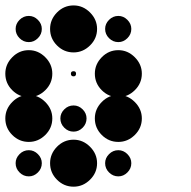

<svg xmlns="http://www.w3.org/2000/svg" viewBox="-24 -691 711 715"><path d="M83.3 -131.7Q102.5 -131.7 117.1 -117.1Q131.7 -102.5 131.7 -83.3Q131.7 -63.3 117.1 -48.8Q102.5 -34.2 83.3 -34.2Q63.3 -34.2 48.8 -48.8Q34.2 -63.3 34.2 -83.3Q34.2 -102.5 48.8 -117.1Q63.3 -131.7 83.3 -131.7ZM250 -298.3Q269.2 -298.3 283.8 -283.8Q298.3 -269.2 298.3 -250Q298.3 -230 283.8 -215.4Q269.2 -200.8 250 -200.8Q230 -200.8 215.4 -215.4Q200.8 -230 200.8 -250Q200.8 -269.2 215.4 -283.8Q230 -298.3 250 -298.3ZM83.3 -259.2Q92.5 -259.2 92.5 -250Q92.5 -240 83.3 -240Q73.3 -240 73.3 -250Q73.3 -259.2 83.3 -259.2ZM416.7 -465Q435.8 -465 450.4 -450.4Q465 -435.8 465 -416.7Q465 -396.7 450.4 -382.1Q435.8 -367.5 416.7 -367.5Q396.7 -367.5 382.1 -382.1Q367.5 -396.7 367.5 -416.7Q367.5 -435.8 382.1 -450.4Q396.7 -465 416.7 -465ZM250 -425.8Q259.2 -425.8 259.2 -416.7Q259.2 -406.7 250 -406.7Q240 -406.7 240 -416.7Q240 -425.8 250 -425.8ZM416.7 -592.5Q425.8 -592.5 425.8 -583.3Q425.8 -573.3 416.7 -573.3Q406.7 -573.3 406.7 -583.3Q406.7 -592.5 416.7 -592.5ZM416.7 -131.7Q435.8 -131.7 450.4 -117.1Q465 -102.5 465 -83.3Q465 -63.3 450.4 -48.8Q435.8 -34.2 416.7 -34.2Q396.7 -34.2 382.1 -48.8Q367.5 -63.3 367.5 -83.3Q367.5 -102.5 382.1 -117.1Q396.7 -131.7 416.7 -131.7ZM250 -170.8Q285 -170.8 311.2 -144.6Q337.5 -118.3 337.5 -83.3Q337.5 -47.5 311.2 -21.7Q285 4.2 250 4.2Q214.2 4.2 188.3 -21.7Q162.5 -47.5 162.5 -83.3Q162.5 -118.3 188.3 -144.6Q214.2 -170.8 250 -170.8ZM83.3 -131.7Q102.5 -131.7 117.1 -117.1Q131.7 -102.5 131.7 -83.3Q131.7 -63.3 117.1 -48.8Q102.5 -34.2 83.3 -34.2Q63.3 -34.2 48.8 -48.8Q34.2 -63.3 34.2 -83.3Q34.2 -102.5 48.8 -117.1Q63.3 -131.7 83.3 -131.7ZM416.7 -337.5Q451.7 -337.5 477.9 -311.2Q504.2 -285 504.2 -250Q504.2 -214.2 477.9 -188.3Q451.7 -162.5 416.7 -162.5Q380.8 -162.5 355 -188.3Q329.2 -214.2 329.2 -250Q329.2 -285 355 -311.2Q380.8 -337.5 416.7 -337.5ZM83.3 -337.5Q118.3 -337.5 144.6 -311.2Q170.8 -285 170.8 -250Q170.8 -214.2 144.6 -188.3Q118.3 -162.5 83.3 -162.5Q47.5 -162.5 21.7 -188.3Q-4.2 -214.2 -4.2 -250Q-4.2 -285 21.7 -311.2Q47.5 -337.5 83.3 -337.5ZM416.7 -504.2Q451.7 -504.2 477.9 -477.9Q504.2 -451.7 504.2 -416.7Q504.2 -380.8 477.9 -355Q451.7 -329.2 416.7 -329.2Q380.8 -329.2 355 -355Q329.2 -380.8 329.2 -416.7Q329.2 -451.7 355 -477.9Q380.8 -504.2 416.7 -504.2ZM83.3 -504.2Q118.3 -504.2 144.6 -477.9Q170.8 -451.7 170.8 -416.7Q170.8 -380.8 144.6 -355Q118.3 -329.2 83.3 -329.2Q47.5 -329.2 21.7 -355Q-4.2 -380.8 -4.2 -416.7Q-4.2 -451.7 21.7 -477.9Q47.5 -504.2 83.3 -504.2ZM416.7 -631.7Q435.8 -631.7 450.4 -617.1Q465 -602.5 465 -583.3Q465 -563.3 450.4 -548.8Q435.8 -534.2 416.7 -534.2Q396.7 -534.2 382.1 -548.8Q367.5 -563.3 367.5 -583.3Q367.5 -602.5 382.1 -617.1Q396.7 -631.7 416.7 -631.7ZM250 -670.8Q285 -670.8 311.2 -644.6Q337.5 -618.3 337.5 -583.3Q337.5 -547.5 311.2 -521.7Q285 -495.8 250 -495.8Q214.2 -495.8 188.3 -521.7Q162.5 -547.5 162.5 -583.3Q162.5 -618.3 188.3 -644.6Q214.2 -670.8 250 -670.8ZM83.3 -631.7Q102.5 -631.7 117.1 -617.1Q131.7 -602.5 131.7 -583.3Q131.7 -563.3 117.1 -548.8Q102.5 -534.2 83.3 -534.2Q63.3 -534.2 48.8 -548.8Q34.2 -563.3 34.2 -583.3Q34.2 -602.5 48.8 -617.1Q63.3 -631.7 83.3 -631.7Z"/></svg>

Font: 0xA000-Dots-Mono
Style: Dots-Mono
Weight: 400
Version: Version 0.1